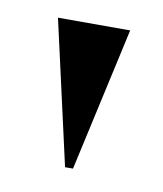

<svg xmlns="http://www.w3.org/2000/svg" viewBox="-42 -745 263 309"><g transform="rotate(10 89.5 -590.5)"><path d="M83 -473 30 -708H148L96 -473Z"/></g></svg>

Font: Kalnia SemiBold
Style: Regular
Weight: 600
Designer: Frida Medrano
Foundry: Frida Medrano
Version: Version 1.105